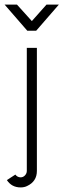

<svg xmlns="http://www.w3.org/2000/svg" viewBox="-30 -610 277 838"><path d="M128 -476H89L-10 -590H44L109 -518L173 -590H227ZM60 164Q71 164 79 155.5Q87 147 87 136V-401H131V136Q131 182 88 202Q76 208 60 208Q21 208 0 176L37 152Q46 164 60 164Z"/></svg>

Font: Bhavuka
Style: Regular
Weight: 400
Version: 2.94.0; ttfautohint (v1.2) -l 7 -r 28 -G 50 -x 13 -D deva -f